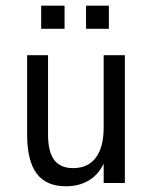

<svg xmlns="http://www.w3.org/2000/svg" viewBox="-20 -649 540 681"><path d="M76.2 -171.9V-453.1H150.4V-171.9Q150.4 -110.4 172.4 -81.5Q194.3 -52.7 239.3 -52.7Q292 -52.7 319.8 -89.8Q347.7 -127 347.7 -196.3V-453.1H422.9V0H347.7V-68.4Q328.1 -28.3 293.9 -8.3Q259.8 11.7 213.9 11.7Q143.6 11.7 109.9 -33.7Q76.2 -79.1 76.2 -171.9ZM126 -628.9H209V-546.9H126ZM285.2 -628.9H366.2V-546.9H285.2Z"/></svg>

Font: BabelStone Xiangqi Colour
Style: Regular
Weight: 400
Designer: Andrew West
Foundry: BabelStone
Version: Version 11.001 November 01, 2021